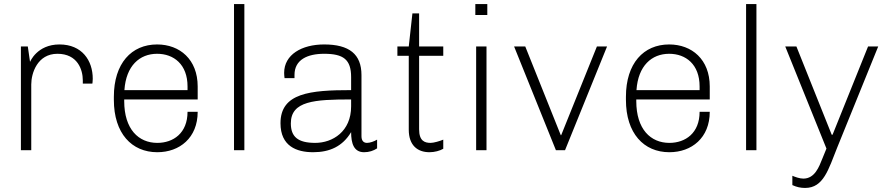

<svg xmlns="http://www.w3.org/2000/svg" viewBox="-20 -740 4389 946"><path d="M388 -328H435C435 -328 437 -338 437 -352C437 -442 384 -521 273 -521C162 -521 128 -435 128 -435L117 -511H83V0H134V-324C134 -379 164 -475 263 -475C362 -475 388 -397 388 -344Z M954 -189H904C904 -84 834 -36 755 -36C663 -36 592 -103 592 -242V-250H954V-314C954 -447 866 -521 754 -521C628 -521 541 -428 541 -263V-248C541 -83 629 10 755 10C865 10 954 -61 954 -189ZM754 -475C836 -475 904 -423 904 -314V-296H593C601 -416 668 -475 754 -475Z M1133 0H1184V-720H1133Z M1761 -69V-370C1761 -473 1701 -521 1577 -521C1467 -521 1380 -471 1380 -381C1380 -372 1381 -363 1382 -355H1431V-371C1431 -446 1495 -475 1577 -475C1672 -475 1710 -447 1710 -360V-296C1508 -296 1362 -282 1362 -133C1362 -20 1441 10 1523 10C1605 10 1668 -19 1710 -89C1710 -34 1723 10 1774 10C1798 10 1820 3 1838 -9V-52C1823 -43 1803 -36 1788 -36C1773 -36 1761 -45 1761 -69ZM1710 -250V-216C1710 -92 1619 -36 1533 -36C1448 -36 1413 -66 1413 -132C1413 -243 1530 -250 1710 -250Z M2164 -7V-52C2148 -45 2117 -36 2102 -36C2074 -36 2045 -44 2045 -103V-465H2164V-511H2045V-674H2012L1994 -511H1938V-465H1994V-101C1994 -24 2037 10 2096 10C2121 10 2147 3 2164 -7Z M2322 -720V-666H2381V-720ZM2326 0H2377V-511H2326Z M2764 0 2971 -511H2921L2745 -74H2743L2568 -511H2513L2719 0Z M3477 -189H3427C3427 -84 3357 -36 3278 -36C3186 -36 3115 -103 3115 -242V-250H3477V-314C3477 -447 3389 -521 3277 -521C3151 -521 3064 -428 3064 -263V-248C3064 -83 3152 10 3278 10C3388 10 3477 -61 3477 -189ZM3277 -475C3359 -475 3427 -423 3427 -314V-296H3116C3124 -416 3191 -475 3277 -475Z M3656 0H3707V-720H3656Z M4105 -13 4307 -511H4257L4082 -76H4078L3904 -511H3849L4052 -8L4032 41C4016 81 3995 140 3938 140C3920 140 3898 132 3884 126V172C3906 182 3925 186 3947 186C4038 186 4062 94 4105 -13Z"/></svg>

Font: Chivo Light
Style: Regular
Weight: 300
Designer: Hector Gatti
Foundry: Omnibus-Type
Version: Version 1.003;PS 001.003;hotconv 1.0.70;makeotf.lib2.5.58329